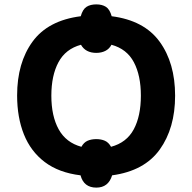

<svg xmlns="http://www.w3.org/2000/svg" viewBox="-20 -794 876 875"><path d="M419 61Q362 61 347 5Q248 -7 184 -55.5Q120 -104 89 -181.5Q58 -259 58 -359Q58 -508 128.5 -604.5Q199 -701 348 -720Q357 -752 374.5 -763Q392 -774 419 -774Q445 -774 462.5 -763Q480 -752 489 -720Q637 -701 707.5 -604Q778 -507 778 -358Q778 -210 708 -112.5Q638 -15 491 5Q474 61 419 61ZM351 -125Q362 -145 379 -152.5Q396 -160 419 -160Q441 -160 458 -152.5Q475 -145 486 -125Q557 -144 589.5 -204.5Q622 -265 622 -358Q622 -450 590 -510.5Q558 -571 488 -590Q478 -571 460 -562Q442 -553 419 -553Q370 -553 349 -590Q279 -571 246.5 -510.5Q214 -450 214 -358Q214 -265 247.5 -204.5Q281 -144 351 -125Z"/></svg>

Font: Noto IKEA Arabic
Style: Bold
Weight: 700
Designer: Monotype Design Team
Foundry: Monotype Imaging Inc.
Version: Version 1.200